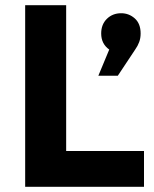

<svg xmlns="http://www.w3.org/2000/svg" viewBox="-20 -720 592 740"><path d="M535 0H77V-700H235V-138H535ZM401 -529Q370 -551 370 -591Q370 -626 392 -647.5Q414 -669 447 -669Q477 -669 499.5 -649Q522 -629 522 -591Q522 -573 516.5 -558Q511 -543 501 -529L434 -428H359Z"/></svg>

Font: Montserrat Semi Bold
Style: Regular
Weight: 600
Designer: Julieta Ulanovsky
Foundry: Julieta Ulanovsky
Version: Version 3.001 September 28, 2015